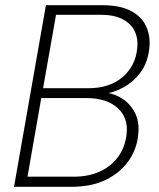

<svg xmlns="http://www.w3.org/2000/svg" viewBox="-20 -720 613 740"><path d="M34 0 157 -700H373Q443 -700 484.5 -678Q526 -656 543 -619Q560 -582 556 -539Q551 -482 523 -443Q495 -404 453.5 -382Q412 -360 364 -355L372 -364Q413 -363 447 -342.5Q481 -322 499.5 -286.5Q518 -251 513 -205Q509 -149 477 -102Q445 -55 389 -27.5Q333 0 255 0ZM86 -39H264Q321 -39 365 -59Q409 -79 436 -116.5Q463 -154 468 -205Q475 -266 433 -304Q391 -342 313 -342H139ZM146 -380H321Q402 -380 452 -422.5Q502 -465 509 -534Q513 -572 498.5 -601Q484 -630 451.5 -646.5Q419 -663 368 -663H196Z"/></svg>

Font: DM Sans 20pt ExtraLight
Style: Italic
Weight: 250
Italic angle: -10°
Version: Version 4.004;gftools[0.9.30]